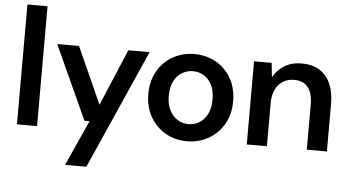

<svg xmlns="http://www.w3.org/2000/svg" viewBox="-58 -820 2078 1141"><g transform="rotate(5 980.5 -250.0)"><path d="M61 0V-715H181V0Z M367 215 489 -56H459L258 -496H388L539 -160H540L682 -496H809L494 215Z M1075 12Q1004 12 947 -21Q890 -54 856.5 -112.5Q823 -171 823 -248Q823 -325 856.5 -384Q890 -443 947.5 -475.5Q1005 -508 1076 -508Q1148 -508 1205 -475.5Q1262 -443 1295.5 -384.5Q1329 -326 1329 -248Q1329 -171 1295.5 -112.5Q1262 -54 1204.5 -21Q1147 12 1075 12ZM1075 -90Q1111 -90 1140.5 -108Q1170 -126 1188 -161Q1206 -196 1206 -248Q1206 -301 1188 -336Q1170 -371 1140.5 -388.5Q1111 -406 1076 -406Q1042 -406 1012 -388.5Q982 -371 963.5 -336Q945 -301 945 -248Q945 -196 963.5 -161Q982 -126 1011.5 -108Q1041 -90 1075 -90Z M1432 0V-496H1537L1546 -412H1547Q1571 -456 1614 -482Q1657 -508 1716 -508Q1777 -508 1820 -482.5Q1863 -457 1886.5 -406.5Q1910 -356 1910 -282V0H1790V-270Q1790 -336 1762.5 -371.5Q1735 -407 1679 -407Q1642 -407 1613 -389Q1584 -371 1568 -337.5Q1552 -304 1552 -256V0Z"/></g></svg>

Font: DM Sans 28pt SemiBold
Style: Regular
Weight: 600
Version: Version 4.004;gftools[0.9.30]